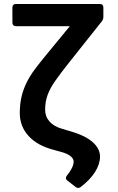

<svg xmlns="http://www.w3.org/2000/svg" viewBox="-20 -747 583 952"><path d="M367.5 185Q361.5 185 354.8 180L314.3 148.4Q306.8 142.8 306.8 135.7Q306.8 129.6 312.1 123.2Q328.1 103.7 336.6 85.9Q345.2 68.2 345.2 54.3Q345.2 39.4 329 26.8Q312.9 14.2 283.7 6.4L245 -4.3Q165.1 -25.2 121.6 -72.8Q78.1 -120.4 78.1 -186.8Q78.1 -231.5 87.2 -269.2Q96.2 -306.8 114 -341.6Q129.6 -372.5 153.1 -403.9Q176.5 -435.4 215.2 -482.2L326.3 -617.2H59.3Q50.8 -617.2 46.2 -621.8Q41.5 -626.4 41.5 -634.9V-709.5Q41.5 -718 46.2 -722.7Q50.8 -727.3 59.3 -727.3H474.8Q483.3 -727.3 487.9 -722.7Q492.5 -718 492.5 -709.5V-663Q492.5 -650.9 484.7 -641L315.7 -428.3Q282.3 -386 255.3 -348Q229 -311.1 216.4 -277.2Q203.8 -243.3 203.8 -203.1Q203.8 -169 225.5 -144.5Q247.2 -120 286.9 -108.7L334.5 -94.5Q402.7 -74.6 439.3 -42.4Q475.9 -10.3 475.9 29.5Q475.9 67.1 451 106.2Q426.1 145.2 380 180.4Q373.9 185 367.5 185Z"/></svg>

Font: DeltaSans SemiBold
Style: Regular
Weight: 600
Designer: Rasmus Andersson
Foundry: rsms
Version: Version 3.012